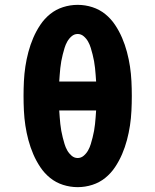

<svg xmlns="http://www.w3.org/2000/svg" viewBox="-20 -763 640 791"><path d="M300 8Q269 8 239.5 -1.5Q210 -11 186.5 -30Q163 -49 146 -74.5Q129 -100 117 -128Q105 -156 97 -186Q89 -216 84.5 -246Q80 -276 78.5 -306.5Q77 -337 77 -368Q77 -398 78.5 -428.5Q80 -459 84.5 -489Q89 -519 97 -549Q105 -579 117 -607Q129 -635 146 -660.5Q163 -686 186.5 -705Q210 -724 239.5 -733.5Q269 -743 300 -743Q331 -743 360.5 -733.5Q390 -724 413.5 -705Q437 -686 454 -660.5Q471 -635 483 -607Q495 -579 503 -549Q511 -519 515.5 -489Q520 -459 521.5 -428.5Q523 -398 523 -368Q523 -337 521.5 -306.5Q520 -276 515.5 -246Q511 -216 503 -186Q495 -156 483 -128Q471 -100 454 -74.5Q437 -49 413.5 -30Q390 -11 360.5 -1.5Q331 8 300 8ZM224 -427H376Q375 -441 374 -455Q373 -469 371.5 -483Q370 -497 367.5 -511Q365 -525 361.5 -538.5Q358 -552 354 -565.5Q350 -579 343 -591.5Q336 -604 325 -613.5Q314 -623 300 -623Q286 -623 275 -613.5Q264 -604 257 -591.5Q250 -579 246 -565.5Q242 -552 238.5 -538.5Q235 -525 232.5 -511Q230 -497 228.5 -483Q227 -469 226 -455Q225 -441 224 -427ZM300 -112Q314 -112 325 -121.5Q336 -131 343 -143.5Q350 -156 354 -169.5Q358 -183 361.5 -196.5Q365 -210 367.5 -224Q370 -238 371.5 -252Q373 -266 374 -280Q375 -294 376 -308H224Q225 -294 226 -280Q227 -266 228.5 -252Q230 -238 232.5 -224Q235 -210 238.5 -196.5Q242 -183 246 -169.5Q250 -156 257 -143.5Q264 -131 275 -121.5Q286 -112 300 -112Z"/></svg>

Font: Iosevka SS04 Heavy Extended
Style: Regular
Weight: 900
Width: 7
Monospace: yes
Designer: Belleve Invis
Foundry: Belleve Invis
Version: Version 19.0.0; ttfautohint (v1.8.4)